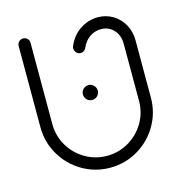

<svg xmlns="http://www.w3.org/2000/svg" viewBox="-86 -606 658 694"><g transform="rotate(-15 243.5 -259.5)"><path d="M37 -197.4V-501.5Q37 -510.7 43.5 -517.2Q50 -523.7 59.3 -523.7Q68.5 -523.7 75 -517.2Q81.5 -510.7 81.5 -501.5V-197.4Q81.5 -153.3 103.3 -116.1Q125.2 -78.9 162.4 -57Q199.6 -35.2 243.7 -35.2Q287.8 -35.2 325 -57Q362.2 -78.9 384.1 -116.1Q405.9 -153.3 405.9 -197.4V-412.2Q405.9 -431.9 397.6 -448.1Q389.3 -464.4 374.1 -473.9Q358.9 -483.3 339.6 -483.3Q317 -483.3 297.6 -470.2Q278.1 -457 267.8 -432.6Q265.2 -426.3 259.8 -422.6Q254.4 -418.9 247.4 -418.9Q237.4 -418.9 231.3 -425.9Q225.2 -433 225.2 -441.9Q225.2 -446.7 226.7 -449.6Q242.2 -487 273.1 -507.4Q304.1 -527.8 339.6 -527.8Q370.4 -527.8 395.7 -512.6Q421.1 -497.4 435.7 -471.1Q450.4 -444.8 450.4 -412.2V-197.4Q450.4 -141.5 422.6 -93.9Q394.8 -46.3 347.2 -18.5Q299.6 9.3 243.7 9.3Q187.8 9.3 140.2 -18.5Q92.6 -46.3 64.8 -93.9Q37 -141.5 37 -197.4ZM215.9 -271.9Q215.9 -283.3 224.1 -291.5Q232.2 -299.6 243.7 -299.6Q255.2 -299.6 263.3 -291.5Q271.5 -283.3 271.5 -271.9Q271.5 -260.4 263.3 -252.2Q255.2 -244.1 243.7 -244.1Q232.2 -244.1 224.1 -252.2Q215.9 -260.4 215.9 -271.9Z"/></g></svg>

Font: 26F Galaxy Hebrew
Style: Regular
Weight: 400
Designer: C₂₉H₂₅N₃O₅
Version: Version 1.000